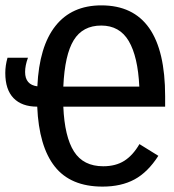

<svg xmlns="http://www.w3.org/2000/svg" viewBox="-31 -689 651 719"><path d="M562 -105.5Q522.5 -43.9 472.7 -17.1Q422.9 9.8 353 9.8Q233.4 9.8 174.1 -65.4Q114.7 -140.6 108.4 -289.6Q50.8 -289.6 19.8 -321.5Q-11.2 -353.5 -11.2 -415.5Q-11.2 -443.8 -2.9 -472.7H73.7Q63 -443.8 63 -419.4Q63 -371.6 108.9 -365.7Q115.7 -515.1 176.8 -592Q237.8 -668.9 348.6 -668.9Q587.4 -668.9 587.4 -328.6V-289.6H206.1Q210.9 -176.8 246.1 -121.6Q281.2 -66.4 355.5 -66.4Q402.3 -66.4 434.6 -86.9Q466.8 -107.4 491.2 -149.4ZM348.1 -593.3Q278.8 -593.3 245.1 -538.6Q211.4 -483.9 206.1 -364.7H490.7Q485.4 -477.1 451.2 -535.2Q417 -593.3 348.1 -593.3Z"/></svg>

Font: Cousine
Style: Regular
Weight: 400
Monospace: yes
Designer: Steve Matteson
Foundry: Monotype Imaging Inc.
Version: Version 1.21